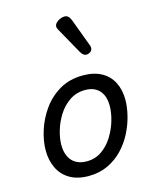

<svg xmlns="http://www.w3.org/2000/svg" viewBox="-128 -941 844 1046"><g transform="rotate(-15 294.5 -418.0)"><path d="M241 19Q179 19 136 -6Q93 -31 71.5 -75.5Q50 -120 50 -176Q50 -229 69 -288.5Q88 -348 125.5 -400.5Q163 -453 219.5 -486Q276 -519 351 -519Q413 -519 455.5 -495.5Q498 -472 519.5 -429.5Q541 -387 541 -331Q541 -291 529.5 -243.5Q518 -196 494.5 -149.5Q471 -103 435 -65Q399 -27 350.5 -4Q302 19 241 19ZM251 -61Q300 -61 337 -87Q374 -113 399 -153.5Q424 -194 437 -238.5Q450 -283 450 -321Q450 -360 437 -386Q424 -412 400 -425.5Q376 -439 343 -439Q293 -439 255 -413.5Q217 -388 191.5 -348Q166 -308 153 -264Q140 -220 140 -183Q140 -144 153.5 -116.5Q167 -89 192 -75Q217 -61 251 -61ZM399 -623Q392 -623 384.5 -628Q377 -633 369 -646L288 -791Q285 -797 282.5 -802Q280 -807 280 -813Q280 -824 289 -833.5Q298 -843 311.5 -849Q325 -855 338 -855Q361 -855 373 -823L430 -670Q432 -666 433 -661.5Q434 -657 434 -653Q434 -638 422.5 -630.5Q411 -623 399 -623Z"/></g></svg>

Font: Playwrite IE
Style: Regular
Weight: 400
Designer: Veronika Burian, José Scaglione
Foundry: TypeTogether
Version: Version 1.002